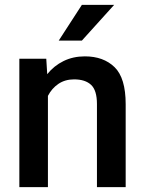

<svg xmlns="http://www.w3.org/2000/svg" viewBox="-20 -770 597 790"><path d="M284.7 -443.4Q247.6 -443.4 220.2 -424.8Q192.9 -406.2 177.2 -375.5V0H59.6V-528.3H170.4L174.3 -464.8Q202.1 -499.5 241.5 -518.8Q280.8 -538.1 329.1 -538.1Q405.8 -538.1 451.4 -493.7Q497.1 -449.2 497.1 -341.3V0H378.9V-341.8Q378.9 -398.4 354.7 -420.9Q330.6 -443.4 284.7 -443.4ZM221.7 -603 316.9 -750H449.7L316.9 -603Z"/></svg>

Font: Vazirmatn UI Medium
Style: Regular
Weight: 500
Designer: Saber Rastikerdar
Foundry: Saber Rastikerdar
Version: Version 33.003